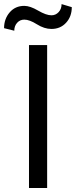

<svg xmlns="http://www.w3.org/2000/svg" viewBox="-49 -935 377 955"><path d="M185.5 0H95.2V-710.9H185.5ZM308.1 -899.4Q308.1 -853 279.8 -822Q251.5 -791 207 -791Q171.4 -791 134.5 -814.2Q97.7 -837.4 71.8 -837.4Q50.3 -837.4 36.1 -821.5Q22 -805.7 22 -782.2L-28.8 -794.9Q-28.8 -840.8 -1 -873.3Q26.9 -905.8 71.8 -905.8Q100.6 -905.8 140.6 -882.3Q180.7 -858.9 207 -858.9Q228 -858.9 242.7 -874.8Q257.3 -890.6 257.3 -914.6Z"/></svg>

Font: Roboto Web
Style: Regular
Weight: 400
Designer: Google
Version: Version 1.200310; 2013